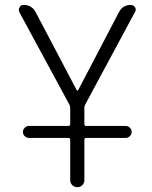

<svg xmlns="http://www.w3.org/2000/svg" viewBox="-20 -565 620 781"><path d="M97.7 -3.9Q87.9 -3.9 80.6 -11.2Q73.2 -18.6 73.2 -28.3Q73.2 -38.1 80.6 -45.4Q87.9 -52.7 97.7 -52.7H257.8Q265.6 -52.7 265.6 -60.5V-127Q265.6 -133.8 261.7 -140.6L58.6 -515.6Q56.6 -520.5 56.6 -525.4Q56.6 -530.3 59.6 -535.2Q64.5 -544.9 76.2 -544.9Q109.4 -544.9 125 -515.6L292 -198.2Q293 -196.3 294.9 -196.3Q296.9 -196.3 297.9 -198.2L463.9 -515.6Q479.5 -544.9 511.7 -544.9Q523.4 -544.9 529.3 -535.2Q532.2 -530.3 532.2 -525.4Q532.2 -520.5 529.3 -516.6L327.1 -140.6Q323.2 -133.8 323.2 -127V-60.5Q323.2 -52.7 330.1 -52.7H491.2Q501 -52.7 508.3 -45.4Q515.6 -38.1 515.6 -28.3Q515.6 -18.6 508.3 -11.2Q501 -3.9 491.2 -3.9H330.1Q323.2 -3.9 323.2 3.9V168Q323.2 179.7 314.9 188Q306.6 196.3 294.4 196.3Q282.2 196.3 273.9 188Q265.6 179.7 265.6 168V3.9Q265.6 -3.9 257.8 -3.9Z"/></svg>

Font: Gen Jyuu Gothic Light
Style: Regular
Weight: 200
Designer: [Source Han Sans]
Ryoko NISHIZUKA  (kana & ideographs); Paul D. Hunt (Latin, Greek & Cyrillic); Wenlong ZHANG  (bopomofo
Version: Version 1.002.20150607